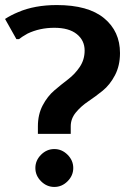

<svg xmlns="http://www.w3.org/2000/svg" viewBox="-20 -730 530 760"><path d="M130 -200V-230Q130 -277 149 -313Q168 -349 195 -372Q222 -395 249.5 -416Q277 -437 296 -465.5Q315 -494 315 -530Q315 -570 284 -595Q253 -620 195 -620Q137 -620 89 -597Q66 -584 55 -575H45L0 -655Q23 -670 52 -682Q117 -710 205 -710Q329 -710 392 -658Q455 -606 455 -520Q455 -470 435 -432Q415 -394 386.5 -371Q358 -348 329 -328.5Q300 -309 280 -284.5Q260 -260 260 -230V-200ZM247.5 -12.5Q225 10 195 10Q165 10 142.5 -12.5Q120 -35 120 -65Q120 -95 142.5 -117.5Q165 -140 195 -140Q225 -140 247.5 -117.5Q270 -95 270 -65Q270 -35 247.5 -12.5Z"/></svg>

Font: Scada
Style: Bold
Weight: 700
Designer: Jovanny Lemonad
Foundry: Jovanny Lemonad
Version: Version 4.100;PS 004.100;hotconv 1.0.88;makeotf.lib2.5.64775